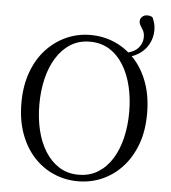

<svg xmlns="http://www.w3.org/2000/svg" viewBox="-59 -925 885 995"><g transform="rotate(5 383.5 -428.0)"><path d="M149.7 -363.7Q149.7 -293.1 164.5 -230.4Q179.4 -167.8 209.3 -120.2Q239.2 -72.6 282.6 -45.3Q325.9 -18 383 -18Q440.8 -18 484.6 -45.3Q528.4 -72.6 557.9 -120.2Q587.4 -167.8 602.2 -230.4Q617.1 -293.1 617.1 -363.7Q617.1 -434.4 602.2 -496.9Q587.4 -559.5 557.9 -607.5Q528.4 -655.5 484.6 -682.8Q440.8 -710 383 -710Q325.9 -710 282.6 -682.8Q239.2 -655.5 209.3 -607.5Q179.4 -559.5 164.5 -496.9Q149.7 -434.4 149.7 -363.7ZM383 -744.9Q450 -744.9 508.8 -719.5Q567.6 -694.1 613.1 -645Q658.7 -595.9 684.4 -525.1Q710.1 -454.4 710.1 -363.7Q710.1 -274.6 684.4 -204.6Q658.7 -134.5 613.1 -85Q567.6 -35.5 508.8 -9.7Q450 16.1 383 16.1Q316.9 16.1 257.7 -9.3Q198.4 -34.7 153.2 -83.8Q107.9 -132.9 82.2 -203.3Q56.4 -273.6 56.4 -363.7Q56.4 -452.8 82.3 -523.6Q108.1 -594.3 153.7 -643.4Q199.2 -692.5 258.1 -718.7Q316.9 -744.9 383 -744.9ZM550.2 -643.1 547.2 -664.9Q608.4 -671.5 633.4 -697.4Q658.5 -723.4 658.5 -758.3Q658.5 -778.5 651.3 -791.5Q644.2 -804.5 637.1 -815.1Q630.1 -825.7 630.1 -838.8Q630.1 -851.7 640.6 -861.7Q651.2 -871.7 666.7 -871.7Q674.6 -871.7 681.7 -870Q688.7 -868.4 694.8 -863.6Q700.8 -850.5 705.4 -834.8Q710.1 -819.1 710.1 -798.4Q710.1 -759.4 691.8 -725.3Q673.6 -691.3 638.1 -669.3Q602.6 -647.4 550.2 -643.1Z"/></g></svg>

Font: Noto Serif KR
Style: Regular
Weight: 200
Designer: Ryoko NISHIZUKA 西塚涼子 (kana & ideographs); Frank Grießhammer (Latin, Greek & Cyrillic); Wenlong ZHANG 张文龙 (bopomofo); San
Foundry: Adobe
Version: Version 2.001;hotconv 1.1.0;makeotfexe 2.6.0